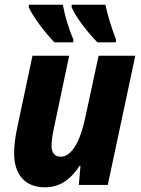

<svg xmlns="http://www.w3.org/2000/svg" viewBox="-20 -786 600 816"><path d="M394 -606H472L473 -618C451 -675 436 -727 428 -766H285L284 -756C302 -713 352 -649 394 -606ZM211 -606H291L292 -618C271 -666 255 -722 247 -766H103L102 -756C120 -714 172 -647 211 -606ZM171 10C235 10 281 -24 318 -81H322L315 0H438L555 -549H399L343 -289C322 -188 286 -120 238 -120C213 -120 199 -136 199 -167C199 -187 203 -213 208 -236L274 -549H118L51 -233C44 -199 40 -162 40 -135C40 -49 82 10 171 10Z"/></svg>

Font: Noto Sans SemiCondensed ExtraBold
Style: Italic
Weight: 800
Width: 4
Italic angle: -12°
Designer: Monotype Design Team
Foundry: Monotype Imaging Inc.
Version: Version 2.013